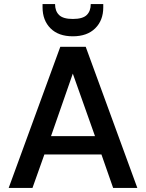

<svg xmlns="http://www.w3.org/2000/svg" viewBox="-20 -932 724 952"><path d="M23 0 279 -700H405L661 0H541L483 -166H200L141 0ZM233 -257H451L341 -567ZM341 -752Q270 -752 230.5 -791.5Q191 -831 191 -896V-912H253Q253 -877 273 -857.5Q293 -838 341 -838Q390 -838 410 -857.5Q430 -877 430 -912H492V-895Q492 -831 452 -791.5Q412 -752 341 -752Z"/></svg>

Font: Rethink Sans SemiBold
Style: Regular
Weight: 600
Designer: The Rethink Sans project authors (Hans Thiessen). DM Sans designed by Colophon Foundry.
Foundry: Rethink Communications LLC
Version: Version 1.001